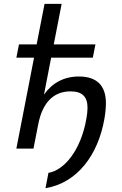

<svg xmlns="http://www.w3.org/2000/svg" viewBox="-20 -780 642 1008"><path d="M218.8 208C385.3 180.7 495.6 33.2 528.3 -157.2C533.2 -185.1 536.1 -215.3 536.1 -238.3C536.1 -329.6 489.3 -378.4 394.5 -378.4C315.9 -378.4 253.9 -344.7 210.9 -283.2L248.5 -477.1H467.3L481 -546.9H262.2L303.7 -759.8H213.9L172.4 -546.9H79.6L65.9 -477.1H158.7L65.9 0H155.8L180.7 -127.4C202.1 -237.8 258.3 -300.3 350.1 -300.3C411.1 -300.3 439.5 -272.9 439.5 -213.9C439.5 -196.8 437 -176.8 433.6 -157.2C404.8 8.8 317.4 113.8 234.4 127.4Z"/></svg>

Font: Hack
Style: Oblique
Weight: 400
Italic angle: -12°
Monospace: yes
Designer: Christopher Simpkins
Foundry: Christopher Simpkins
Version: Version 2.010